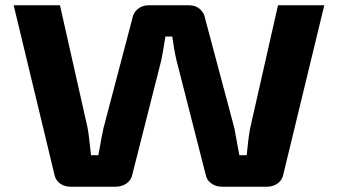

<svg xmlns="http://www.w3.org/2000/svg" viewBox="-20 -710 1284 730"><path d="M1213 -690 1057 -46Q1053 -25 1035.5 -12.5Q1018 0 995 0H825Q801 0 783.5 -12.5Q766 -25 762 -46L651 -481Q642 -519 635 -571H609Q596 -492 593 -480L483 -46Q479 -25 461 -12.5Q443 0 419 0H249Q225 0 208 -12.5Q191 -25 187 -46L32 -690H208L313 -224Q318 -198 326 -120H354Q370 -210 374 -225L483 -639Q487 -662 504 -676Q521 -690 545 -690H699Q723 -690 739.5 -676Q756 -662 760 -639L871 -223Q872 -219 890 -120H918Q924 -184 931 -222L1037 -690Z"/></svg>

Font: Exo 2 Expanded
Style: Bold
Weight: 700
Width: 7
Designer: Natanael Gama
Version: Version 1.001;PS 001.001;hotconv 1.0.70;makeotf.lib2.5.58329